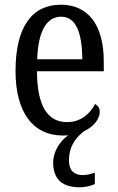

<svg xmlns="http://www.w3.org/2000/svg" viewBox="-20 -566 502 816"><path d="M319 230C338 230 366 225 383 216V168C363 175 347 178 330 178C296 178 273 159 273 116C273 61 297 22 338 -9C376 -26 404 -60 404 -90C404 -108 394 -119 384 -124C363 -83 324 -47 265 -47C183 -47 138 -114 137 -263H421V-305C421 -463 352 -546 239 -546C116 -546 46 -452 46 -264C46 -90 119 10 248 10C256 10 263 9 270 9C236 33 206 76 206 125C206 199 248 230 319 230ZM330 -314H138C142 -430 176 -495 240 -495C305 -495 329 -422 330 -314Z"/></svg>

Font: Noto Serif Devanagari Condensed
Style: Regular
Weight: 400
Width: 3
Designer: Universal Thirst, Indian Type Foundry and the Monotype Design Team
Foundry: Monotype Imaging Inc.
Version: Version 2.004